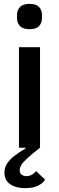

<svg xmlns="http://www.w3.org/2000/svg" viewBox="-20 -764 305 993"><path d="M78 -520H187V0Q142 35 119.5 56Q97 77 89.5 90.5Q82 104 82 115Q82 133 92.5 140Q103 147 116 147Q132 147 145 139.5Q158 132 167 121L213 165Q202 184 176.5 196.5Q151 209 110 209Q81 209 57 201Q33 193 18 175.5Q3 158 3 129Q3 102 17.5 80.5Q32 59 56.5 40.5Q81 22 112 4V0H78ZM133 -613Q99 -613 83.5 -629Q68 -645 68 -670V-687Q68 -712 83.5 -728Q99 -744 133 -744Q167 -744 182 -728Q197 -712 197 -687V-670Q197 -645 182 -629Q167 -613 133 -613Z"/></svg>

Font: IBM Plex Sans Medium
Style: Regular
Weight: 500
Designer: Mike Abbink, Paul van der Laan, Pieter van Rosmalen
Foundry: Bold Monday
Version: Version 3.201